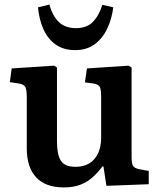

<svg xmlns="http://www.w3.org/2000/svg" viewBox="-20 -805 698 839"><path d="M259 14Q179 14 138 -30Q97 -74 97 -157V-378Q97 -411 91.5 -423.5Q86 -436 63 -440L23 -446L31 -506L216 -518L229 -510V-190Q229 -147 237 -122Q245 -97 262.5 -86.5Q280 -76 310 -76Q345 -76 370 -91Q395 -106 408.5 -135Q422 -164 422 -203V-378Q422 -413 416.5 -424.5Q411 -436 389 -440L351 -445L360 -506L542 -518L555 -510V-117Q555 -90 561.5 -80Q568 -70 587 -66L630 -58V0L445 7L432 -78H428Q406 -49 382.5 -28.5Q359 -8 329 3Q299 14 259 14ZM308 -586Q257 -586 222.5 -611Q188 -636 169.5 -678Q151 -720 146 -773L196 -785Q210 -734 238 -708Q266 -682 312 -682Q360 -682 387 -710.5Q414 -739 427 -784L475 -773Q469 -724 449 -681Q429 -638 394 -612Q359 -586 308 -586Z"/></svg>

Font: Literata 18pt SemiBold
Style: Regular
Weight: 600
Designer: Latin by Veronika Burian and Jose Scaglione. Greek by Irene Vlachou. Cyrillic by Vera Evstafieva.
Foundry: TypeTogether
Version: Version 3.103;gftools[0.9.29]